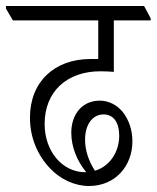

<svg xmlns="http://www.w3.org/2000/svg" viewBox="-50 -643 523 641"><path d="M247 -22C335 -22 392 -89 392 -171C392 -210 380 -243 360 -269C341 -292 314 -307 283 -307C224 -307 188 -261 188 -200C188 -152 207 -106 238 -68H235C157 -68 99 -139 99 -229C99 -338 174 -405 285 -405C304 -405 319 -404 330 -403V-575H453V-582L431 -623H-30V-614L-7 -575H278V-446C269 -446 260 -446 252 -446C133 -446 50 -371 50 -250C50 -183 76 -124 117 -81C152 -44 200 -22 247 -22ZM234 -177C234 -226 258 -261 296 -261C329 -261 348 -234 348 -190C348 -136 317 -88 267 -73C246 -105 234 -141 234 -177Z"/></svg>

Font: Noto Serif Devanagari Condensed Light
Style: Regular
Weight: 300
Width: 3
Designer: Universal Thirst, Indian Type Foundry and the Monotype Design Team
Foundry: Monotype Imaging Inc.
Version: Version 2.004